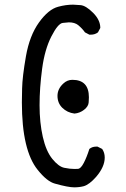

<svg xmlns="http://www.w3.org/2000/svg" viewBox="-20 -811 540 825"><path d="M299 -6Q273 -6 216 -22Q182 -31 142 -81Q74 -165 74 -371Q74 -381 75 -431Q76 -481 91.5 -569.5Q107 -658 147.5 -714.5Q188 -771 230 -782Q263 -791 294 -791Q303 -791 326 -789Q349 -787 380 -756Q411 -725 411 -691L401 -672Q388 -662 370 -662H364L345 -672Q334 -688 316 -703Q301 -715 276 -715Q270 -715 249.5 -712.5Q229 -710 200.5 -654Q172 -598 161 -515.5Q150 -433 150 -359Q150 -284 164 -222.5Q178 -161 205 -128Q232 -95 256 -90Q280 -85 300 -85Q303 -85 315 -85.5Q327 -86 340 -111Q353 -136 364 -171Q376 -181 393 -181H399L419 -171Q430 -155 430 -134Q430 -94 393 -51Q364 -18 340 -11Q321 -6 299 -6ZM300 -323Q269 -327 248 -347.5Q227 -368 227 -399Q227 -429 252 -452Q269 -468 291 -468Q362 -468 362 -393Q362 -388 361 -371Q360 -354 341.5 -339.5Q323 -325 300 -323Z"/></svg>

Font: Xiaolai Mono SC
Style: Regular
Weight: 400
Monospace: yes
Designer: LXGW / Nozomi Seto
Version: Version 3.113;September 30, 2024